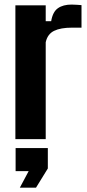

<svg xmlns="http://www.w3.org/2000/svg" viewBox="-20 -624 392 861"><path d="M49 0V-600H185V-529H209.5Q216.5 -571 239.8 -587.2Q263 -603.5 301 -603.5Q313 -603.5 325.2 -602.5Q337.5 -601.5 345.5 -601V-500H302.5Q251.5 -500 222.2 -485.5Q193 -471 185 -434.5V0ZM69 217.5 108.5 143.5H50V40H194.5V131.5L141.5 217.5Z"/></svg>

Font: Big Shoulders Text Thin ExtraBold
Style: Regular
Weight: 800
Version: Version 2.002